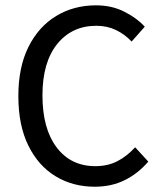

<svg xmlns="http://www.w3.org/2000/svg" viewBox="-20 -688 607 720"><path d="M335.4 12.2Q252.9 12.2 188.2 -27.1Q123.5 -66.4 86.2 -142.3Q48.8 -218.3 48.8 -327.6Q48.8 -436 86.7 -512Q124.5 -587.9 190.4 -627.9Q256.3 -668 340.3 -668Q399.4 -668 446.5 -644Q493.7 -620.1 522.9 -587.9L473.6 -532.2Q447.8 -559.6 414.8 -575.4Q381.8 -591.3 341.3 -591.3Q249.5 -591.3 194.3 -522.7Q139.2 -454.1 139.2 -330.6Q139.2 -205.6 192.4 -135.3Q245.6 -64.9 337.4 -64.9Q383.8 -64.9 419.7 -83.3Q455.6 -101.6 486.8 -135.7L536.1 -82Q497.6 -37.1 447.8 -12.5Q397.9 12.2 335.4 12.2Z"/></svg>

Font: Varta Light Medium
Style: Regular
Weight: 500
Version: Version 1.004